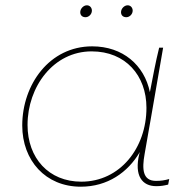

<svg xmlns="http://www.w3.org/2000/svg" viewBox="-20 -700 711 725"><path d="M570 3C587 3 599 1 615 -3L619 -24C601 -19 588 -17 569 -17C518 -17 516 -62 526 -118L544 -221L549 -249L596 -520H581C567 -464 557 -408 546 -352C525 -454 444 -525 328 -525C167 -525 64 -381 64 -226C64 -94 152 5 285 5C386 5 463 -49 508 -126L506 -119C486 -36 517 3 570 3ZM326 -506C454 -506 533 -415 533 -293C533 -141 433 -14 287 -14C164 -14 84 -103 84 -228C84 -373 182 -506 326 -506ZM303 -635C315 -635 327 -646 327 -660C327 -670 320 -680 308 -680C295 -680 283 -667 283 -654C283 -643 290 -635 303 -635ZM457 -635C469 -635 481 -646 481 -660C481 -670 474 -680 462 -680C449 -680 437 -667 437 -654C437 -643 444 -635 457 -635Z"/></svg>

Font: Fixel Display 20240404 Thin
Style: Italic
Weight: 100
Italic angle: -10°
Designer: AlfaBravo + MacPaw
Foundry: Kyrylo Tkachov, Marchela Mozhyna, Serhii Makarenko, Maria Weinstein, Zakhar Kryvoshyya
Version: Version 1.211;Glyphs 3.2 (3225)